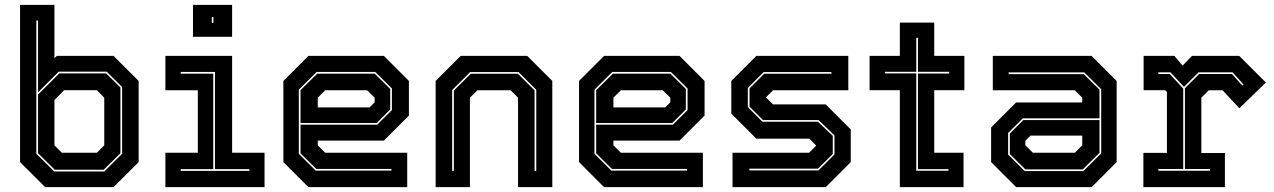

<svg xmlns="http://www.w3.org/2000/svg" viewBox="-20 -770 5244 790"><path d="M166 0 62.5 -103V-750H204V-530.5L214 -540H447L550.5 -437V-103L447 0ZM205.5 -71.5 136.5 -139.5V-381L224 -468H416.5L475.5 -410V-139.5L406.5 -71.5ZM234.5 -141.5H378.5L409 -172V-368L378.5 -399H244L204 -358.5V-172ZM203 -64.5H409L482.5 -137.5V-412L419 -475H221.5L136.5 -390V-685.5H129.5V-137.5Z M774 -618.5V-750H935V-618.5ZM851.5 -676H858V-700H851.5ZM660.5 0V-141.5H794V-398.5H660.5V-540H935V-141.5H1068.5V0ZM723.5 -67H1006V-74H864.5V-474H723.5V-467H857.5V-74H723.5Z M1559.5 -540 1662.5 -437V-294.5L1559.5 -191.5H1287.5V-172L1318 -141.5H1655.5V0H1249L1146 -103V-437L1249 -540ZM1521.5 -467 1585.5 -404V-319.5L1530 -264H1216.5V-399L1285.5 -467ZM1524 -474H1283L1209.5 -401V-137L1279 -68H1590.5V-75H1281.5L1216.5 -139V-257H1532L1592.5 -317V-406ZM1490.5 -398.5H1318L1287.5 -368V-328H1500.5L1521.5 -349V-368Z M1772.5 0V-437L1875.5 -540H2149.5L2252.5 -437V0H2111.5V-368L2081 -398.5H1944L1913.5 -368V0ZM1840.5 -67H1847.5V-397.5L1917 -466.5H2111L2179.5 -398.5V-67H2186.5V-400.5L2113.5 -473.5H1914.5L1840.5 -399.5Z M2776 -540 2879 -437V-294.5L2776 -191.5H2504V-172L2534.5 -141.5H2872V0H2465.5L2362.5 -103V-437L2465.5 -540ZM2738 -467 2802 -404V-319.5L2746.5 -264H2433V-399L2502 -467ZM2740.5 -474H2499.5L2426 -401V-137L2495.5 -68H2807V-75H2498L2433 -139V-257H2748.5L2809 -317V-406ZM2707 -398.5H2534.5L2504 -368V-328H2717L2738 -349V-368Z M2994 0V-141.5H3309L3339.5 -172V-169.5L3310 -199.5H3092L2989 -302.5V-437L3092 -540H3470.5V-398.5H3160.5L3130 -368V-371L3160.5 -340.5H3377.5L3480.5 -237.5V-103L3377.5 0ZM3063.5 -69H3348L3413.5 -134.5V-213L3348 -276H3119.5L3064 -331.5V-406L3124.5 -466.5H3401V-473.5H3122L3057 -408V-329.5L3117 -269H3345.5L3406.5 -211V-136.5L3345.5 -76H3063.5Z M3682.5 0V-399H3558V-540H3682.5V-677H3824V-540H3948V-399H3824V-141.5H3944.5V0ZM3750 -67.5H3882.5V-74H3757V-467.5H3885.5V-474.5H3757V-614.5H3750V-474.5H3621V-468H3750Z M4161 0 4058 -103V-245.5L4161 -348.5H4433V-368L4402.5 -398.5H4065V-540H4471.5L4574.5 -437V-103L4471.5 0ZM4199 -73 4135 -136V-220.5L4190.5 -276H4504V-141L4435 -73ZM4196.5 -66H4437.5L4511 -139V-403L4441.5 -472H4130V-465H4439L4504 -401V-283H4188.5L4128 -223V-134ZM4230 -141.5H4402.5L4433 -172V-212H4220L4199 -191V-172Z M4684.5 0V-141H4781.5V-391.5L4774 -399H4685.5V-540H4812L4846 -500L4884.5 -540H5079L5188.5 -430.5L5079.5 -324.5L5010.5 -398.5H4953.5L4923 -368V-140.5H5020V0ZM4746 -67.5H4958.5V-74.5H4855.5V-407L4914 -465.5H5049L5091.5 -418L5096.5 -422.5L5051.5 -472.5H4911.5L4851.5 -412.5L4796 -472.5H4746V-465.5H4793L4848.5 -405.5V-74.5H4746Z"/></svg>

Font: Tourney ExtraBold
Style: Regular
Weight: 800
Designer: Tyler Finck
Foundry: Etcetera Type Co
Version: Version 1.015